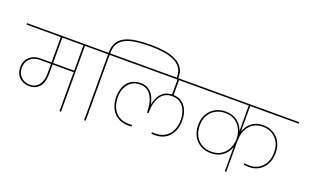

<svg xmlns="http://www.w3.org/2000/svg" viewBox="-136 -1475 3194 1983"><g transform="rotate(20 1461.0 -483.5)"><path d="M209 -136Q163 -136 128 -155.5Q93 -175 74 -210Q55 -245 55 -290Q55 -337 76 -372Q97 -407 134 -426Q171 -445 220 -445H601V-429H220Q155 -429 113.5 -391.5Q72 -354 72 -290Q72 -228 111 -190Q150 -152 209 -152Q271 -152 306.5 -197Q342 -242 342 -324V-733H359V-325Q359 -230 318.5 -183Q278 -136 209 -136ZM608 0H591V-730H608ZM770 -724H-35V-740H770Z M879 0H862V-724H700V-740H1041V-724H879ZM879 -732H862V-744Q862 -814 890 -858Q918 -902 969 -925.5Q1020 -949 1089.5 -958Q1159 -967 1242 -967Q1325 -967 1395.5 -956.5Q1466 -946 1518 -921Q1570 -896 1599 -854Q1628 -812 1628 -749V-733H1611V-749Q1611 -808 1583 -847.5Q1555 -887 1504.5 -909.5Q1454 -932 1387 -941.5Q1320 -951 1242 -951Q1164 -951 1098 -943Q1032 -935 982.5 -913.5Q933 -892 906 -851Q879 -810 879 -744Z M1453 -387H1455Q1461 -426 1480 -466Q1499 -506 1536.5 -533Q1574 -560 1635 -560Q1680 -560 1714 -543Q1748 -526 1770.5 -496Q1793 -466 1804.5 -426.5Q1816 -387 1816 -341Q1816 -275 1791.5 -221Q1767 -167 1718.5 -135.5Q1670 -104 1596 -104Q1588 -104 1579.5 -104.5Q1571 -105 1563 -106V-123Q1571 -122 1579 -121.5Q1587 -121 1594 -121Q1663 -121 1708.5 -150Q1754 -179 1776.5 -229Q1799 -279 1799 -341Q1799 -397 1781 -443Q1763 -489 1726.5 -516.5Q1690 -544 1634 -544Q1549 -544 1505.5 -479Q1462 -414 1462 -303V-295H1445V-303Q1445 -412 1403.5 -478Q1362 -544 1282 -544Q1224 -544 1185.5 -517Q1147 -490 1127.5 -444.5Q1108 -399 1108 -341Q1108 -279 1130.5 -229Q1153 -179 1198.5 -150Q1244 -121 1313 -121Q1321 -121 1328.5 -121.5Q1336 -122 1344 -123V-106Q1336 -105 1327.5 -104.5Q1319 -104 1311 -104Q1238 -104 1189 -135.5Q1140 -167 1115.5 -221Q1091 -275 1091 -341Q1091 -404 1112.5 -453.5Q1134 -503 1177 -531.5Q1220 -560 1282 -560Q1339 -560 1375 -533Q1411 -506 1429.5 -466Q1448 -426 1453 -387ZM1642 -552H1625V-724H971V-740H1936V-724H1642Z M2424 0H2408V-724H1866V-740H2957V-724H2424ZM2205 -127Q2144 -127 2094 -154.5Q2044 -182 2015 -234Q1986 -286 1986 -359Q1986 -429 2016 -479.5Q2046 -530 2095.5 -557Q2145 -584 2205 -584Q2265 -584 2307 -562.5Q2349 -541 2374.5 -506.5Q2400 -472 2411 -431.5Q2422 -391 2419 -353L2408 -355Q2408 -392 2396.5 -429.5Q2385 -467 2361 -498.5Q2337 -530 2298.5 -549Q2260 -568 2205 -568Q2150 -568 2104 -543Q2058 -518 2030.5 -471.5Q2003 -425 2003 -359Q2003 -290 2030 -242Q2057 -194 2102.5 -168.5Q2148 -143 2205 -143Q2260 -143 2298.5 -163Q2337 -183 2361 -214.5Q2385 -246 2396.5 -283Q2408 -320 2408 -354L2419 -356Q2422 -318 2411 -278Q2400 -238 2373.5 -203.5Q2347 -169 2305.5 -148Q2264 -127 2205 -127ZM2626 -127Q2610 -127 2594.5 -129Q2579 -131 2569 -133V-149Q2582 -146 2597 -144.5Q2612 -143 2626 -143Q2681 -143 2724.5 -168.5Q2768 -194 2794 -242Q2820 -290 2820 -359Q2820 -425 2793 -471.5Q2766 -518 2721 -543Q2676 -568 2623 -568Q2569 -568 2531 -548Q2493 -528 2469.5 -496Q2446 -464 2435 -426Q2424 -388 2424 -351L2412 -354Q2411 -393 2422 -433Q2433 -473 2458 -507.5Q2483 -542 2524 -563Q2565 -584 2623 -584Q2681 -584 2729.5 -557Q2778 -530 2807.5 -479.5Q2837 -429 2837 -359Q2837 -286 2809 -234Q2781 -182 2733.5 -154.5Q2686 -127 2626 -127Z"/></g></svg>

Font: Poppins Devanagari Thin
Style: Regular
Weight: 100
Designer: Ninad Kale (Devanagari), Jonny Pinhorn (Latin)
Foundry: Indian Type Foundry
Version: 4.005